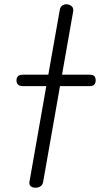

<svg xmlns="http://www.w3.org/2000/svg" viewBox="-20 -876 466 896"><path d="M146 0Q132 0 123.5 -7Q115 -14 117.5 -28L196 -474H89Q70.5 -474 63.8 -481.5Q57 -489 57 -501.5Q57 -513 63.8 -520.2Q70.5 -527.5 89 -527.5H205.5L259 -830Q261.5 -843.5 270 -849.8Q278.5 -856 289 -856Q303.5 -856 313.8 -847.5Q324 -839 321.5 -823L269.5 -527.5H396Q414.5 -527.5 420.5 -520.5Q426.5 -513.5 426.5 -501.5Q426.5 -489 420.5 -481.5Q414.5 -474 396 -474H260L181.5 -28Q179 -13 169 -6.5Q159 0 146 0Z"/></svg>

Font: Edu QLD Hand
Style: Regular
Weight: 400
Designer: Tina and Corey Anderson, Eben Sorkin
Foundry: Sorkin Type Co.
Version: Version 2.000